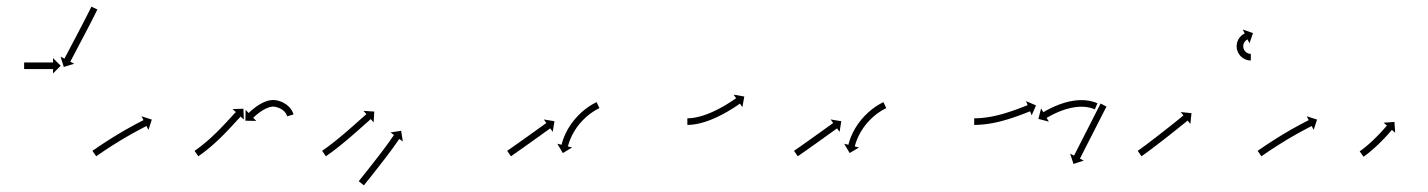

<svg xmlns="http://www.w3.org/2000/svg" viewBox="-20 -554 4320 581"><path d="M54 -365C53.7 -365 53.3 -365 53 -365V-345C53.3 -345 53.7 -345 54 -345C54.9 -345 55.8 -345 56.8 -345C58.2 -345 59.6 -345 61.1 -345C62.9 -345 64.8 -345 66.7 -345C68.9 -345 71.1 -345 73.3 -345C75.8 -345 78.2 -345 80.7 -345C83.3 -345 86 -345 88.6 -345C91.3 -345 94 -345 96.7 -345C99.5 -345 102.2 -345 104.9 -345C107.5 -345 110.2 -345 112.8 -345C115.3 -345 117.7 -345 120.2 -345C122.4 -345 124.6 -345 126.8 -345C128.7 -345 130.6 -345 132.4 -345C133.9 -345 135.3 -345 136.7 -345C137.7 -345 138.6 -345 139.5 -345C139.8 -345 140.2 -345 140.5 -345V-331.8L163.7 -355L140.5 -378.2V-365C140.2 -365 139.8 -365 139.5 -365C138.6 -365 137.7 -365 136.7 -365C135.3 -365 133.9 -365 132.4 -365C130.6 -365 128.7 -365 126.8 -365C124.6 -365 122.4 -365 120.2 -365C117.7 -365 115.3 -365 112.8 -365C110.2 -365 107.5 -365 104.9 -365C102.2 -365 99.5 -365 96.7 -365C94 -365 91.3 -365 88.6 -365C86 -365 83.3 -365 80.7 -365C78.2 -365 75.8 -365 73.3 -365C71.1 -365 68.9 -365 66.7 -365C64.8 -365 62.9 -365 61.1 -365C59.6 -365 58.2 -365 56.8 -365C55.8 -365 54.9 -365 54 -365ZM273.8 -523.5C274.1 -524.2 274.4 -524.8 274.7 -525.4L256.5 -533.9C256.2 -533.3 256 -532.7 255.7 -532L255.7 -532.1L255.7 -532.1C254.9 -530.4 254 -528.6 253.2 -526.9L253.2 -527L253.2 -527C251.9 -524.3 250.6 -521.7 249.3 -519.1L249.3 -519.1L249.3 -519.1C247.6 -515.7 245.9 -512.3 244.2 -508.9L244.2 -508.9L244.2 -508.9C242.2 -505 240.1 -501 238.1 -497L238.1 -497L238.1 -497C235.8 -492.6 233.5 -488.1 231.2 -483.7C228.8 -479 226.3 -474.2 223.8 -469.5C221.3 -464.6 218.7 -459.8 216.2 -454.9C213.6 -450 211 -445.1 208.5 -440.3C206 -435.5 203.5 -430.8 201 -426.1C198.7 -421.7 196.4 -417.3 194.1 -412.9C192 -408.9 189.9 -405 187.9 -401C186.1 -397.7 184.3 -394.3 182.6 -391C181.2 -388.4 179.9 -385.8 178.5 -383.3C177.7 -381.6 176.8 -379.9 175.9 -378.3C175.6 -377.7 175.3 -377.1 175 -376.5L163.3 -382.6L173.1 -351.4L204.4 -361.1L192.7 -367.3C193 -367.8 193.3 -368.4 193.6 -369C194.5 -370.7 195.4 -372.3 196.3 -374C197.6 -376.6 199 -379.1 200.3 -381.7C202.1 -385 203.8 -388.4 205.6 -391.7C207.6 -395.7 209.7 -399.6 211.8 -403.6C214.1 -408 216.4 -412.4 218.7 -416.8C221.2 -421.5 223.7 -426.2 226.2 -431C228.7 -435.8 231.3 -440.7 233.9 -445.6C236.4 -450.5 239 -455.4 241.5 -460.2C244 -465 246.5 -469.7 249 -474.5C251.3 -478.9 253.6 -483.4 255.9 -487.8L255.9 -487.8L255.9 -487.8C257.9 -491.8 260 -495.8 262 -499.9L262 -499.9L262.1 -499.9C263.8 -503.3 265.5 -506.7 267.2 -510.1L267.2 -510.1L267.2 -510.2C268.6 -512.8 269.9 -515.5 271.2 -518.2L271.2 -518.2L271.2 -518.2C272.1 -520 272.9 -521.7 273.7 -523.5L273.8 -523.5Z M261.3 -98.7C260.8 -98.3 260.2 -97.9 259.7 -97.5L271.1 -81.1C271.7 -81.5 272.2 -81.9 272.8 -82.2C274.3 -83.3 275.9 -84.4 277.4 -85.5L277.4 -85.5L277.4 -85.4C279.8 -87.1 282.2 -88.8 284.6 -90.4L284.6 -90.4L284.6 -90.4C287.8 -92.5 290.9 -94.7 294.1 -96.8L294 -96.8L294 -96.8C297.8 -99.3 301.5 -101.7 305.3 -104.2L305.3 -104.2L305.2 -104.2C309.4 -106.9 313.6 -109.7 317.9 -112.4L317.9 -112.4L317.8 -112.3C322.4 -115.2 326.9 -118.1 331.4 -120.9L331.4 -120.9L331.4 -120.9C336.1 -123.8 340.8 -126.7 345.6 -129.6L345.6 -129.6L345.5 -129.6C350.3 -132.4 355 -135.3 359.8 -138.1L359.8 -138L359.8 -138C364.4 -140.7 369.1 -143.4 373.7 -146.1L373.7 -146.1L373.7 -146.1C378.1 -148.5 382.5 -151 386.8 -153.4L386.8 -153.4L386.8 -153.4C390.8 -155.5 394.7 -157.7 398.7 -159.8L398.7 -159.8L398.6 -159.8C402 -161.6 405.3 -163.4 408.7 -165.1L408.7 -165.1L408.7 -165.1C411.3 -166.5 413.9 -167.8 416.5 -169.2L416.5 -169.2L416.5 -169.2C418.1 -170 419.8 -170.9 421.5 -171.7C422.1 -172 422.7 -172.3 423.3 -172.6L429.3 -160.9L439.4 -192.1L408.2 -202.2L414.2 -190.5C413.6 -190.2 413 -189.8 412.4 -189.5C410.7 -188.7 409 -187.8 407.3 -186.9L407.3 -186.9L407.3 -186.9C404.7 -185.6 402.1 -184.2 399.4 -182.8L399.4 -182.8L399.4 -182.8C396 -181 392.6 -179.2 389.2 -177.4L389.2 -177.4L389.2 -177.4C385.2 -175.3 381.2 -173.1 377.2 -170.9L377.2 -170.9L377.2 -170.9C372.7 -168.4 368.3 -166 363.9 -163.5L363.9 -163.5L363.8 -163.5C359.1 -160.8 354.4 -158.1 349.7 -155.3L349.7 -155.3L349.7 -155.3C344.9 -152.5 340 -149.6 335.2 -146.7L335.2 -146.7L335.2 -146.7C330.4 -143.8 325.6 -140.9 320.9 -137.9L320.9 -137.9L320.8 -137.9C316.2 -135 311.7 -132.1 307.1 -129.2L307.1 -129.2L307.1 -129.2C302.8 -126.5 298.5 -123.7 294.3 -120.9L294.3 -120.9L294.3 -120.9C290.5 -118.4 286.7 -115.9 282.9 -113.4L282.9 -113.4L282.9 -113.4C279.7 -111.2 276.5 -109.1 273.4 -106.9L273.4 -106.9L273.4 -106.9C270.9 -105.3 268.5 -103.6 266.1 -101.9L266 -101.9L266 -101.9C264.5 -100.8 262.9 -99.7 261.3 -98.7Z M570.3 -98.6C569.7 -98.2 569.2 -97.9 568.7 -97.5L580.2 -81.1C580.7 -81.5 581.2 -81.9 581.7 -82.2L581.8 -82.2L581.8 -82.2C583.3 -83.3 584.8 -84.4 586.3 -85.4C586.3 -85.4 586.3 -85.4 586.3 -85.5C586.3 -85.5 586.3 -85.5 586.3 -85.5C588.6 -87.1 590.9 -88.8 593.2 -90.6C593.2 -90.6 593.2 -90.6 593.2 -90.6C593.3 -90.6 593.3 -90.6 593.3 -90.6C596.2 -92.8 599.2 -95.1 602.1 -97.4C602.1 -97.4 602.1 -97.4 602.1 -97.4C602.1 -97.4 602.2 -97.4 602.2 -97.4C605.6 -100.1 609 -102.9 612.4 -105.7C612.4 -105.7 612.4 -105.7 612.5 -105.7C612.5 -105.7 612.5 -105.7 612.5 -105.7C616.3 -108.9 620 -112.1 623.7 -115.3C623.7 -115.3 623.7 -115.3 623.7 -115.3C623.8 -115.3 623.8 -115.4 623.8 -115.4C627.7 -118.8 631.6 -122.4 635.5 -125.9C635.5 -125.9 635.5 -125.9 635.5 -125.9C635.5 -126 635.5 -126 635.5 -126C639.5 -129.7 643.4 -133.4 647.4 -137.2C647.4 -137.2 647.4 -137.2 647.4 -137.2C647.4 -137.2 647.4 -137.2 647.4 -137.2C651.3 -141.1 655.2 -144.9 659 -148.8C659 -148.8 659 -148.8 659 -148.8C659 -148.8 659 -148.8 659 -148.8C662.7 -152.6 666.4 -156.4 670 -160.2L670.1 -160.2L670.1 -160.2C673.5 -163.8 676.9 -167.5 680.2 -171.1L680.3 -171.1L680.3 -171.1C683.3 -174.4 686.3 -177.6 689.3 -180.9C691.9 -183.7 694.5 -186.5 697 -189.2C699 -191.4 701 -193.5 703 -195.7L703 -195.6L703 -195.6C704.2 -197 705.5 -198.4 706.8 -199.8L706.8 -199.8L706.8 -199.8C707.3 -200.3 707.7 -200.7 708.2 -201.2L717.8 -192.2L716.7 -225L684 -223.9L693.6 -214.9C693.1 -214.4 692.7 -213.9 692.2 -213.4L692.2 -213.4L692.2 -213.4C690.9 -212 689.6 -210.7 688.3 -209.3L688.3 -209.3L688.3 -209.3C686.3 -207.1 684.3 -204.9 682.3 -202.8C679.8 -200 677.2 -197.2 674.6 -194.5C671.6 -191.2 668.6 -188 665.6 -184.7L665.6 -184.7L665.6 -184.7C662.3 -181.1 658.9 -177.6 655.5 -174L655.6 -174L655.6 -174C652 -170.3 648.4 -166.5 644.7 -162.8C644.7 -162.8 644.7 -162.8 644.7 -162.8C644.8 -162.8 644.8 -162.8 644.8 -162.8C641 -159 637.2 -155.3 633.4 -151.5C633.4 -151.5 633.4 -151.5 633.4 -151.5C633.4 -151.6 633.5 -151.6 633.5 -151.6C629.6 -147.9 625.8 -144.2 621.9 -140.6C621.9 -140.6 621.9 -140.6 621.9 -140.6C621.9 -140.6 622 -140.6 622 -140.6C618.2 -137.2 614.4 -133.7 610.5 -130.3C610.5 -130.3 610.5 -130.4 610.6 -130.4C610.6 -130.4 610.6 -130.4 610.6 -130.4C607 -127.3 603.3 -124.2 599.7 -121.1C599.7 -121.1 599.7 -121.1 599.7 -121.1C599.7 -121.1 599.7 -121.2 599.7 -121.2C596.4 -118.4 593.1 -115.8 589.8 -113.1C589.8 -113.1 589.8 -113.1 589.8 -113.1C589.8 -113.1 589.8 -113.1 589.8 -113.1C587 -110.9 584.1 -108.7 581.2 -106.6C581.2 -106.6 581.2 -106.6 581.3 -106.6C581.3 -106.6 581.3 -106.6 581.3 -106.6C579 -104.9 576.8 -103.3 574.6 -101.7C574.6 -101.7 574.6 -101.7 574.6 -101.7C574.6 -101.7 574.6 -101.7 574.6 -101.7C573.1 -100.6 571.7 -99.6 570.2 -98.6L570.2 -98.6ZM848.6 -203.2C848.8 -202.8 848.9 -202.3 849 -201.9L868.2 -207.7C868 -208.2 867.9 -208.7 867.7 -209.2C867.7 -209.2 867.7 -209.3 867.7 -209.3C867.6 -209.4 867.6 -209.4 867.6 -209.4C867.1 -211 866.5 -212.5 865.9 -214C865.9 -214 865.9 -214.1 865.8 -214.2C865.8 -214.3 865.8 -214.4 865.8 -214.4C864.7 -216.6 863.5 -218.8 862.3 -221C862.3 -221 862.2 -221.1 862.1 -221.2C862.1 -221.4 862 -221.5 862 -221.5C860.2 -224.2 858.2 -226.8 856.1 -229.3C856.1 -229.3 856 -229.4 855.9 -229.5C855.8 -229.6 855.6 -229.8 855.6 -229.8C852.9 -232.5 850 -235.1 846.9 -237.5C846.9 -237.5 846.8 -237.6 846.6 -237.7C846.5 -237.8 846.4 -237.9 846.4 -237.9C842.7 -240.4 838.8 -242.6 834.9 -244.6C834.9 -244.6 834.7 -244.7 834.6 -244.7C834.4 -244.8 834.3 -244.9 834.3 -244.9C829.9 -246.7 825.4 -248.3 820.7 -249.6C820.7 -249.6 820.6 -249.6 820.4 -249.7C820.2 -249.7 820.1 -249.7 820.1 -249.7C815.4 -250.7 810.7 -251.3 805.9 -251.5C805.9 -251.5 805.7 -251.5 805.4 -251.5C805.2 -251.4 804.9 -251.4 804.9 -251.4C800.1 -251.1 795.3 -250.3 790.7 -249.2C790.7 -249.2 790.5 -249.1 790.3 -249.1C790.2 -249 790 -249 790 -249C785.4 -247.5 780.8 -245.8 776.4 -243.8C776.4 -243.8 776.3 -243.8 776.2 -243.7C776.1 -243.7 776 -243.6 776 -243.6C771.8 -241.5 767.7 -239.3 763.7 -236.9C763.7 -236.9 763.6 -236.9 763.6 -236.8C763.5 -236.8 763.4 -236.7 763.4 -236.7C759.9 -234.4 756.4 -232.1 752.9 -229.6C752.9 -229.6 752.9 -229.5 752.9 -229.5C752.8 -229.5 752.8 -229.4 752.8 -229.4C749.9 -227.3 747 -225 744.3 -222.7C744.3 -222.7 744.2 -222.7 744.2 -222.7C744.2 -222.6 744.1 -222.6 744.1 -222.6C742 -220.8 739.9 -219 737.8 -217.1C737.8 -217.1 737.8 -217.1 737.8 -217.1C737.7 -217 737.7 -217 737.7 -217C736.4 -215.8 735.1 -214.6 733.8 -213.3L733.7 -213.3L733.7 -213.3C733.3 -212.9 732.8 -212.4 732.4 -212L723.2 -221.5L722.6 -188.7L755.4 -188.1L746.2 -197.6C746.7 -198 747.1 -198.4 747.6 -198.9L747.5 -198.8L747.5 -198.8C748.8 -200 750 -201.1 751.3 -202.3C751.3 -202.3 751.2 -202.3 751.2 -202.3C751.2 -202.2 751.2 -202.2 751.2 -202.2C753.1 -204 755.1 -205.7 757.1 -207.4C757.1 -207.4 757.1 -207.4 757 -207.3C757 -207.3 757 -207.3 757 -207.3C759.6 -209.4 762.2 -211.5 764.9 -213.5C764.9 -213.5 764.8 -213.5 764.8 -213.4C764.7 -213.4 764.7 -213.4 764.7 -213.4C767.8 -215.6 771 -217.8 774.3 -219.9C774.3 -219.9 774.2 -219.9 774.1 -219.8C774.1 -219.8 774 -219.7 774 -219.7C777.6 -221.9 781.2 -223.9 784.9 -225.7C784.9 -225.7 784.8 -225.7 784.7 -225.6C784.6 -225.6 784.5 -225.5 784.5 -225.5C788.3 -227.2 792.1 -228.7 796 -229.9C796 -229.9 795.9 -229.9 795.7 -229.8C795.5 -229.8 795.4 -229.7 795.4 -229.7C799 -230.6 802.7 -231.2 806.4 -231.5C806.4 -231.5 806.1 -231.5 805.9 -231.5C805.6 -231.5 805.3 -231.5 805.3 -231.5C808.9 -231.4 812.5 -230.9 816.1 -230.2C816.1 -230.2 815.9 -230.2 815.7 -230.2C815.6 -230.3 815.4 -230.3 815.4 -230.3C819.2 -229.3 822.9 -228 826.5 -226.5C826.5 -226.5 826.4 -226.5 826.2 -226.6C826.1 -226.7 825.9 -226.7 825.9 -226.7C829.1 -225.1 832.2 -223.4 835.1 -221.4C835.1 -221.4 835 -221.5 834.9 -221.6C834.7 -221.7 834.6 -221.8 834.6 -221.8C837 -219.9 839.2 -217.9 841.3 -215.8C841.3 -215.8 841.2 -215.9 841.1 -216C841 -216.2 840.9 -216.3 840.9 -216.3C842.5 -214.4 844 -212.5 845.3 -210.5C845.3 -210.5 845.2 -210.6 845.1 -210.7C845.1 -210.8 845 -211 845 -211C845.9 -209.4 846.8 -207.7 847.6 -206C847.6 -206 847.5 -206.1 847.5 -206.2C847.4 -206.3 847.4 -206.4 847.4 -206.4C847.9 -205.3 848.3 -204.2 848.7 -203C848.7 -203 848.7 -203.1 848.7 -203.1C848.6 -203.2 848.6 -203.2 848.6 -203.2Z M956.3 -98.6C955.8 -98.3 955.3 -97.9 954.8 -97.5L966.2 -81.1C966.7 -81.5 967.2 -81.9 967.8 -82.2L967.8 -82.2L967.8 -82.2C969.3 -83.3 970.8 -84.4 972.3 -85.4L972.3 -85.4L972.3 -85.5C974.7 -87.1 977 -88.8 979.3 -90.5L979.4 -90.5L979.4 -90.5C982.4 -92.7 985.4 -95 988.4 -97.2C988.4 -97.2 988.4 -97.2 988.4 -97.2C988.4 -97.2 988.4 -97.2 988.4 -97.2C991.9 -99.9 995.4 -102.6 998.9 -105.3C998.9 -105.3 998.9 -105.3 999 -105.3C999 -105.3 999 -105.3 999 -105.3C1002.9 -108.4 1006.7 -111.5 1010.6 -114.5L1010.6 -114.6L1010.6 -114.6C1014.7 -117.9 1018.8 -121.2 1022.9 -124.6L1022.9 -124.6L1022.9 -124.6C1027.1 -128.1 1031.3 -131.7 1035.5 -135.2L1035.5 -135.2L1035.5 -135.2C1039.7 -138.8 1043.9 -142.3 1048 -145.9L1048 -145.9L1048 -145.9C1052 -149.4 1056 -152.9 1060 -156.4L1060 -156.4L1060 -156.4C1063.8 -159.7 1067.5 -163 1071.2 -166.3C1074.5 -169.3 1077.9 -172.2 1081.2 -175.2C1084 -177.7 1086.9 -180.2 1089.7 -182.7C1091.8 -184.7 1094 -186.6 1096.2 -188.5C1097.6 -189.8 1099 -191 1100.4 -192.3C1100.9 -192.7 1101.4 -193.2 1101.9 -193.6L1110.6 -183.7L1112.6 -216.4L1079.9 -218.5L1088.7 -208.6C1088.2 -208.1 1087.7 -207.7 1087.2 -207.3C1085.7 -206 1084.3 -204.8 1082.9 -203.5C1080.7 -201.6 1078.6 -199.6 1076.4 -197.7C1073.6 -195.2 1070.7 -192.7 1067.9 -190.2C1064.6 -187.2 1061.3 -184.2 1057.9 -181.3C1054.2 -178 1050.5 -174.7 1046.8 -171.4L1046.8 -171.5L1046.8 -171.5C1042.8 -168 1038.9 -164.5 1034.9 -161L1034.9 -161L1034.9 -161.1C1030.8 -157.5 1026.7 -154 1022.5 -150.4L1022.6 -150.4L1022.6 -150.5C1018.4 -147 1014.3 -143.5 1010.1 -140L1010.2 -140L1010.2 -140C1006.1 -136.7 1002.1 -133.4 998 -130.1L998.1 -130.1L998.1 -130.1C994.3 -127.1 990.5 -124.1 986.6 -121.1C986.6 -121.1 986.6 -121.1 986.7 -121.1C986.7 -121.1 986.7 -121.1 986.7 -121.1C983.2 -118.4 979.8 -115.8 976.3 -113.2C976.3 -113.2 976.3 -113.2 976.3 -113.2C976.4 -113.2 976.4 -113.2 976.4 -113.2C973.4 -111 970.5 -108.8 967.5 -106.6L967.6 -106.7L967.6 -106.7C965.3 -105 963 -103.4 960.7 -101.7L960.7 -101.7L960.8 -101.8C959.3 -100.7 957.8 -99.7 956.3 -98.6L956.3 -98.6ZM1066.8 -7.2C1066.4 -6.7 1065.9 -6.2 1065.5 -5.7L1081.1 6.9C1081.5 6.3 1081.9 5.8 1082.4 5.3C1083.5 3.9 1084.7 2.4 1085.9 0.9C1087.7 -1.3 1089.5 -3.6 1091.3 -5.9C1093.7 -8.8 1096 -11.8 1098.4 -14.7C1101.1 -18.2 1103.9 -21.7 1106.7 -25.2C1109.8 -29.1 1112.9 -33 1115.9 -36.9L1115.9 -36.9L1115.9 -36.9C1119.2 -41.1 1122.5 -45.3 1125.8 -49.5L1125.8 -49.5L1125.8 -49.5C1129.2 -53.8 1132.5 -58.2 1135.9 -62.5L1135.9 -62.5L1135.9 -62.5C1139.3 -66.8 1142.6 -71.2 1146 -75.5L1146 -75.6L1146 -75.6C1149.2 -79.8 1152.4 -84 1155.6 -88.2L1155.6 -88.3L1155.6 -88.3C1158.6 -92.2 1161.6 -96.2 1164.5 -100.2L1164.5 -100.2L1164.5 -100.2C1167.2 -103.8 1169.8 -107.4 1172.4 -110.9C1172.4 -110.9 1172.4 -111 1172.4 -111C1172.4 -111 1172.4 -111 1172.4 -111C1174.6 -114 1176.7 -117.1 1178.8 -120.2L1178.8 -120.2L1178.8 -120.2C1180.5 -122.6 1182.2 -125 1183.9 -127.4L1183.8 -127.4L1183.8 -127.4C1184.9 -128.9 1186 -130.5 1187.2 -132L1187.2 -132L1187.2 -132C1187.5 -132.5 1187.9 -133.1 1188.3 -133.6L1199 -125.9L1193.9 -158.2L1161.6 -153.2L1172.2 -145.4C1171.8 -144.9 1171.4 -144.3 1171 -143.8L1171 -143.8L1171 -143.7C1169.8 -142.2 1168.7 -140.6 1167.6 -139L1167.6 -139L1167.5 -139C1165.8 -136.5 1164.1 -134 1162.3 -131.5L1162.3 -131.5L1162.3 -131.5C1160.3 -128.5 1158.2 -125.5 1156.1 -122.6C1156.1 -122.6 1156.1 -122.6 1156.1 -122.6C1156.1 -122.6 1156.1 -122.6 1156.1 -122.6C1153.6 -119.1 1151 -115.6 1148.4 -112.1L1148.4 -112.1L1148.5 -112.1C1145.5 -108.1 1142.6 -104.2 1139.6 -100.3L1139.7 -100.3L1139.7 -100.3C1136.5 -96.1 1133.3 -91.9 1130.1 -87.7L1130.1 -87.7L1130.1 -87.7C1126.8 -83.4 1123.4 -79.1 1120.1 -74.7L1120.1 -74.7L1120.1 -74.8C1116.8 -70.4 1113.4 -66.1 1110 -61.8L1110 -61.8L1110 -61.8C1106.8 -57.6 1103.5 -53.5 1100.2 -49.3L1100.2 -49.3L1100.2 -49.3C1097.2 -45.4 1094.1 -41.5 1091 -37.6C1088.2 -34.1 1085.5 -30.6 1082.7 -27.2C1080.4 -24.2 1078 -21.3 1075.7 -18.4C1073.9 -16.1 1072.1 -13.8 1070.3 -11.6C1069.1 -10.1 1067.9 -8.7 1066.8 -7.2Z M1516 -98.4C1515.6 -98.1 1515.1 -97.8 1514.7 -97.5L1526.1 -81.1C1526.6 -81.4 1527 -81.7 1527.5 -82C1528.7 -82.9 1530 -83.8 1531.3 -84.7C1533.2 -86.1 1535.2 -87.4 1537.2 -88.8C1539.7 -90.6 1542.2 -92.4 1544.8 -94.2C1547.8 -96.3 1550.8 -98.4 1553.8 -100.5C1557.2 -102.9 1560.5 -105.2 1563.9 -107.6C1567.4 -110.1 1571 -112.7 1574.6 -115.2C1578.3 -117.8 1582 -120.5 1585.7 -123.1C1589.4 -125.7 1593 -128.4 1596.7 -131C1600.3 -133.5 1603.9 -136.1 1607.4 -138.6C1610.8 -141 1614.1 -143.4 1617.4 -145.8C1620.4 -148 1623.4 -150.1 1626.4 -152.3C1628.9 -154.1 1631.4 -155.9 1634 -157.7C1635.9 -159.1 1637.8 -160.5 1639.8 -161.9C1641 -162.8 1642.3 -163.7 1643.5 -164.6C1644 -164.9 1644.4 -165.3 1644.9 -165.6L1652.6 -154.9L1657.8 -187.2L1625.5 -192.5L1633.2 -181.8C1632.7 -181.5 1632.3 -181.2 1631.9 -180.9C1630.6 -180 1629.4 -179.1 1628.1 -178.1C1626.2 -176.7 1624.2 -175.3 1622.3 -173.9C1619.7 -172.1 1617.2 -170.3 1614.7 -168.5C1611.7 -166.4 1608.7 -164.2 1605.8 -162.1C1602.4 -159.7 1599.1 -157.3 1595.8 -154.9C1592.2 -152.4 1588.7 -149.8 1585.1 -147.3C1581.4 -144.6 1577.7 -142 1574.1 -139.4C1570.4 -136.8 1566.7 -134.1 1563 -131.5C1559.5 -129 1555.9 -126.5 1552.3 -123.9C1549 -121.6 1545.6 -119.2 1542.3 -116.9C1539.3 -114.7 1536.3 -112.6 1533.3 -110.5C1530.8 -108.7 1528.2 -107 1525.7 -105.2C1523.7 -103.8 1521.8 -102.4 1519.8 -101.1C1518.6 -100.2 1517.3 -99.3 1516 -98.4ZM1792.3 -226.1C1792.9 -226.3 1793.4 -226.6 1793.9 -226.8L1785.4 -244.9C1784.9 -244.7 1784.3 -244.4 1783.8 -244.1C1783.8 -244.1 1783.8 -244.1 1783.7 -244.1C1783.7 -244.1 1783.7 -244.1 1783.7 -244.1C1782.1 -243.3 1780.5 -242.5 1778.9 -241.7C1778.9 -241.7 1778.9 -241.7 1778.9 -241.7C1778.8 -241.7 1778.8 -241.6 1778.8 -241.6C1776.4 -240.3 1773.9 -239 1771.5 -237.6C1771.5 -237.6 1771.5 -237.6 1771.5 -237.6C1771.4 -237.5 1771.4 -237.5 1771.4 -237.5C1768.3 -235.7 1765.2 -233.7 1762.2 -231.8C1762.2 -231.8 1762.2 -231.7 1762.1 -231.7C1762.1 -231.7 1762 -231.6 1762 -231.6C1758.5 -229.2 1755 -226.7 1751.6 -224.1C1751.6 -224.1 1751.6 -224.1 1751.5 -224.1C1751.5 -224 1751.4 -224 1751.4 -224C1747.7 -221 1744 -218 1740.4 -214.8C1740.4 -214.8 1740.3 -214.8 1740.3 -214.7C1740.2 -214.7 1740.2 -214.7 1740.2 -214.7C1736.4 -211.2 1732.7 -207.7 1729.1 -204C1729.1 -204 1729.1 -204 1729 -203.9C1729 -203.9 1728.9 -203.8 1728.9 -203.8C1725.3 -200 1721.8 -196.1 1718.4 -192C1718.4 -192 1718.3 -192 1718.3 -191.9C1718.2 -191.9 1718.2 -191.8 1718.2 -191.8C1714.9 -187.7 1711.7 -183.5 1708.6 -179.2C1708.6 -179.2 1708.5 -179.2 1708.5 -179.1C1708.4 -179.1 1708.4 -179 1708.4 -179C1705.5 -174.8 1702.7 -170.5 1700.1 -166.2C1700.1 -166.2 1700 -166.1 1700 -166C1700 -166 1699.9 -165.9 1699.9 -165.9C1697.5 -161.8 1695.3 -157.6 1693.1 -153.3C1693.1 -153.3 1693.1 -153.3 1693 -153.2C1693 -153.2 1693 -153.1 1693 -153.1C1691.1 -149.3 1689.3 -145.4 1687.7 -141.5C1687.7 -141.5 1687.6 -141.4 1687.6 -141.4C1687.6 -141.3 1687.6 -141.3 1687.6 -141.3C1686.2 -137.9 1685 -134.5 1683.7 -131.1C1683.7 -131.1 1683.7 -131.1 1683.7 -131.1C1683.7 -131 1683.7 -131 1683.7 -131C1682.8 -128.3 1682 -125.7 1681.2 -123C1681.2 -123 1681.1 -123 1681.1 -123C1681.1 -122.9 1681.1 -122.9 1681.1 -122.9C1680.6 -121.2 1680.1 -119.5 1679.7 -117.7C1679.7 -117.7 1679.7 -117.7 1679.7 -117.7C1679.7 -117.7 1679.7 -117.7 1679.7 -117.7C1679.5 -117.1 1679.3 -116.5 1679.2 -115.9L1666.4 -119.1L1683.2 -90.9L1711.3 -107.7L1698.6 -110.9C1698.7 -111.5 1698.9 -112.1 1699 -112.7C1699 -112.7 1699 -112.6 1699 -112.6C1699 -112.6 1699 -112.6 1699 -112.6C1699.4 -114.2 1699.9 -115.8 1700.3 -117.4C1700.3 -117.4 1700.3 -117.3 1700.3 -117.3C1700.3 -117.3 1700.3 -117.3 1700.3 -117.3C1701 -119.7 1701.8 -122.2 1702.7 -124.6C1702.7 -124.6 1702.6 -124.6 1702.6 -124.5C1702.6 -124.5 1702.6 -124.4 1702.6 -124.4C1703.7 -127.6 1704.9 -130.7 1706.2 -133.8C1706.2 -133.8 1706.1 -133.8 1706.1 -133.7C1706.1 -133.7 1706.1 -133.6 1706.1 -133.6C1707.6 -137.3 1709.3 -140.9 1711 -144.5C1711 -144.5 1711 -144.4 1710.9 -144.3C1710.9 -144.3 1710.9 -144.2 1710.9 -144.2C1712.9 -148.2 1715 -152.1 1717.3 -155.9C1717.3 -155.9 1717.2 -155.9 1717.2 -155.8C1717.2 -155.8 1717.1 -155.7 1717.1 -155.7C1719.6 -159.8 1722.2 -163.8 1724.9 -167.7C1724.9 -167.7 1724.9 -167.7 1724.8 -167.6C1724.8 -167.6 1724.7 -167.5 1724.7 -167.5C1727.6 -171.5 1730.6 -175.4 1733.7 -179.3C1733.7 -179.3 1733.7 -179.2 1733.7 -179.2C1733.6 -179.1 1733.6 -179.1 1733.6 -179.1C1736.8 -182.8 1740.1 -186.5 1743.5 -190.1C1743.5 -190.1 1743.4 -190.1 1743.4 -190C1743.4 -190 1743.3 -189.9 1743.3 -189.9C1746.7 -193.3 1750.1 -196.7 1753.7 -199.9C1753.7 -199.9 1753.6 -199.8 1753.6 -199.8C1753.5 -199.8 1753.5 -199.7 1753.5 -199.7C1756.9 -202.7 1760.3 -205.5 1763.8 -208.3C1763.8 -208.3 1763.8 -208.3 1763.7 -208.2C1763.7 -208.2 1763.6 -208.2 1763.6 -208.2C1766.8 -210.6 1770.1 -212.9 1773.4 -215.1C1773.4 -215.1 1773.3 -215.1 1773.3 -215.1C1773.2 -215.1 1773.2 -215 1773.2 -215C1776 -216.9 1778.8 -218.6 1781.7 -220.4C1781.7 -220.4 1781.6 -220.3 1781.6 -220.3C1781.5 -220.3 1781.5 -220.3 1781.5 -220.3C1783.7 -221.5 1785.9 -222.8 1788.2 -224C1788.2 -224 1788.2 -224 1788.1 -223.9C1788.1 -223.9 1788.1 -223.9 1788.1 -223.9C1789.5 -224.7 1791 -225.4 1792.4 -226.1C1792.4 -226.1 1792.4 -226.1 1792.4 -226.1C1792.4 -226.1 1792.3 -226.1 1792.3 -226.1Z M2061.6 -196C2061.1 -196 2060.5 -196 2059.9 -196L2060 -176C2060.6 -176 2061.3 -176 2061.9 -176C2061.9 -176 2061.9 -176 2061.9 -176C2061.9 -176 2062 -176 2062 -176C2063.7 -176.1 2065.5 -176.1 2067.2 -176.2C2067.2 -176.2 2067.3 -176.2 2067.3 -176.2C2067.4 -176.2 2067.4 -176.2 2067.4 -176.2C2070.2 -176.4 2072.9 -176.6 2075.6 -176.9C2075.6 -176.9 2075.7 -176.9 2075.7 -176.9C2075.8 -176.9 2075.8 -176.9 2075.8 -176.9C2079.4 -177.4 2083 -177.9 2086.5 -178.5C2086.5 -178.5 2086.6 -178.5 2086.6 -178.5C2086.7 -178.5 2086.7 -178.5 2086.7 -178.5C2090.9 -179.3 2095.1 -180.2 2099.3 -181.2C2099.3 -181.2 2099.3 -181.2 2099.4 -181.2C2099.4 -181.3 2099.5 -181.3 2099.5 -181.3C2104.1 -182.5 2108.8 -183.8 2113.4 -185.2C2113.4 -185.2 2113.4 -185.2 2113.5 -185.2C2113.5 -185.3 2113.5 -185.3 2113.5 -185.3C2118.5 -186.9 2123.3 -188.6 2128.2 -190.4C2128.2 -190.4 2128.2 -190.4 2128.3 -190.5C2128.3 -190.5 2128.3 -190.5 2128.3 -190.5C2133.3 -192.5 2138.3 -194.5 2143.2 -196.7C2143.2 -196.7 2143.2 -196.7 2143.3 -196.7C2143.3 -196.7 2143.3 -196.7 2143.3 -196.7C2148.2 -199 2153.1 -201.3 2157.9 -203.6C2157.9 -203.6 2157.9 -203.6 2158 -203.7C2158 -203.7 2158 -203.7 2158 -203.7C2162.7 -206.1 2167.3 -208.5 2171.9 -211C2171.9 -211 2171.9 -211 2172 -211C2172 -211 2172 -211 2172 -211C2176.3 -213.4 2180.5 -215.8 2184.8 -218.3C2184.8 -218.3 2184.8 -218.3 2184.8 -218.3C2184.8 -218.4 2184.8 -218.4 2184.8 -218.4C2188.6 -220.6 2192.4 -222.9 2196.1 -225.2C2196.1 -225.2 2196.1 -225.2 2196.1 -225.3C2196.1 -225.3 2196.2 -225.3 2196.2 -225.3C2199.3 -227.3 2202.4 -229.3 2205.5 -231.3C2205.5 -231.3 2205.5 -231.3 2205.6 -231.3C2205.6 -231.3 2205.6 -231.3 2205.6 -231.3C2208 -232.9 2210.4 -234.5 2212.7 -236.1L2212.8 -236.1L2212.8 -236.1C2214.3 -237.2 2215.8 -238.2 2217.3 -239.3L2217.3 -239.3L2217.4 -239.3C2217.9 -239.7 2218.4 -240 2219 -240.4L2226.5 -229.6L2232.3 -261.9L2200 -267.6L2207.5 -256.8C2207 -256.4 2206.5 -256.1 2205.9 -255.7L2206 -255.7L2206 -255.7C2204.5 -254.7 2203 -253.7 2201.5 -252.7L2201.5 -252.7L2201.5 -252.7C2199.2 -251.1 2196.9 -249.6 2194.5 -248C2194.5 -248 2194.6 -248 2194.6 -248C2194.6 -248 2194.6 -248 2194.6 -248C2191.6 -246.1 2188.5 -244.1 2185.4 -242.2C2185.4 -242.2 2185.5 -242.2 2185.5 -242.2C2185.5 -242.2 2185.5 -242.2 2185.5 -242.2C2181.9 -239.9 2178.2 -237.7 2174.6 -235.5C2174.6 -235.5 2174.6 -235.5 2174.6 -235.5C2174.6 -235.6 2174.7 -235.6 2174.7 -235.6C2170.6 -233.2 2166.4 -230.8 2162.3 -228.5C2162.3 -228.5 2162.3 -228.5 2162.3 -228.5C2162.4 -228.5 2162.4 -228.6 2162.4 -228.6C2157.9 -226.2 2153.5 -223.8 2149 -221.5C2149 -221.5 2149 -221.5 2149 -221.5C2149.1 -221.6 2149.1 -221.6 2149.1 -221.6C2144.4 -219.3 2139.8 -217.1 2135 -214.9C2135 -214.9 2135.1 -214.9 2135.1 -215C2135.2 -215 2135.2 -215 2135.2 -215C2130.5 -212.9 2125.8 -211 2121 -209.1C2121 -209.1 2121 -209.1 2121.1 -209.1C2121.1 -209.1 2121.2 -209.2 2121.2 -209.2C2116.6 -207.4 2111.9 -205.8 2107.3 -204.3C2107.3 -204.3 2107.3 -204.3 2107.4 -204.3C2107.4 -204.3 2107.5 -204.3 2107.5 -204.3C2103.2 -203 2098.8 -201.8 2094.4 -200.6C2094.4 -200.6 2094.5 -200.6 2094.6 -200.6C2094.6 -200.7 2094.7 -200.7 2094.7 -200.7C2090.8 -199.8 2086.9 -198.9 2083 -198.2C2083 -198.2 2083 -198.2 2083.1 -198.2C2083.2 -198.2 2083.2 -198.2 2083.2 -198.2C2080 -197.7 2076.7 -197.2 2073.4 -196.8C2073.4 -196.8 2073.5 -196.8 2073.5 -196.8C2073.6 -196.8 2073.6 -196.8 2073.6 -196.8C2071.1 -196.6 2068.6 -196.3 2066.1 -196.2C2066.1 -196.2 2066.2 -196.2 2066.2 -196.2C2066.3 -196.2 2066.3 -196.2 2066.3 -196.2C2064.7 -196.1 2063.1 -196 2061.5 -196C2061.5 -196 2061.6 -196 2061.6 -196C2061.6 -196 2061.6 -196 2061.6 -196Z M2384 -98.4C2383.6 -98.1 2383.1 -97.8 2382.7 -97.5L2394.1 -81.1C2394.6 -81.4 2395 -81.7 2395.5 -82C2396.7 -82.9 2398 -83.8 2399.3 -84.7C2401.2 -86.1 2403.2 -87.4 2405.2 -88.8C2407.7 -90.6 2410.2 -92.4 2412.8 -94.2C2415.8 -96.3 2418.8 -98.4 2421.8 -100.5C2425.2 -102.9 2428.5 -105.2 2431.9 -107.6C2435.4 -110.1 2439 -112.7 2442.6 -115.2C2446.3 -117.8 2450 -120.5 2453.7 -123.1C2457.4 -125.7 2461 -128.4 2464.7 -131C2468.3 -133.5 2471.9 -136.1 2475.4 -138.6C2478.8 -141 2482.1 -143.4 2485.4 -145.8C2488.4 -148 2491.4 -150.1 2494.4 -152.3C2496.9 -154.1 2499.4 -155.9 2502 -157.7C2503.9 -159.1 2505.8 -160.5 2507.8 -161.9C2509 -162.8 2510.3 -163.7 2511.5 -164.6C2512 -164.9 2512.4 -165.3 2512.9 -165.6L2520.6 -154.9L2525.8 -187.2L2493.5 -192.5L2501.2 -181.8C2500.7 -181.5 2500.3 -181.2 2499.9 -180.9C2498.6 -180 2497.4 -179.1 2496.1 -178.1C2494.2 -176.7 2492.2 -175.3 2490.3 -173.9C2487.7 -172.1 2485.2 -170.3 2482.7 -168.5C2479.7 -166.4 2476.7 -164.2 2473.8 -162.1C2470.4 -159.7 2467.1 -157.3 2463.8 -154.9C2460.2 -152.4 2456.7 -149.8 2453.1 -147.3C2449.4 -144.6 2445.7 -142 2442.1 -139.4C2438.4 -136.8 2434.7 -134.1 2431 -131.5C2427.5 -129 2423.9 -126.5 2420.3 -123.9C2417 -121.6 2413.6 -119.2 2410.3 -116.9C2407.3 -114.7 2404.3 -112.6 2401.3 -110.5C2398.8 -108.7 2396.2 -107 2393.7 -105.2C2391.7 -103.8 2389.8 -102.4 2387.8 -101.1C2386.6 -100.2 2385.3 -99.3 2384 -98.4ZM2660.3 -226.1C2660.9 -226.3 2661.4 -226.6 2661.9 -226.8L2653.4 -244.9C2652.9 -244.7 2652.3 -244.4 2651.8 -244.1C2651.8 -244.1 2651.8 -244.1 2651.7 -244.1C2651.7 -244.1 2651.7 -244.1 2651.7 -244.1C2650.1 -243.3 2648.5 -242.5 2646.9 -241.7C2646.9 -241.7 2646.9 -241.7 2646.9 -241.7C2646.8 -241.7 2646.8 -241.6 2646.8 -241.6C2644.4 -240.3 2641.9 -239 2639.5 -237.6C2639.5 -237.6 2639.5 -237.6 2639.5 -237.6C2639.4 -237.5 2639.4 -237.5 2639.4 -237.5C2636.3 -235.7 2633.2 -233.7 2630.2 -231.8C2630.2 -231.8 2630.2 -231.7 2630.1 -231.7C2630.1 -231.7 2630 -231.6 2630 -231.6C2626.5 -229.2 2623 -226.7 2619.6 -224.1C2619.6 -224.1 2619.6 -224.1 2619.5 -224.1C2619.5 -224 2619.4 -224 2619.4 -224C2615.7 -221 2612 -218 2608.4 -214.8C2608.4 -214.8 2608.3 -214.8 2608.3 -214.7C2608.2 -214.7 2608.2 -214.7 2608.2 -214.7C2604.4 -211.2 2600.7 -207.7 2597.1 -204C2597.1 -204 2597.1 -204 2597 -203.9C2597 -203.9 2596.9 -203.8 2596.9 -203.8C2593.3 -200 2589.8 -196.1 2586.4 -192C2586.4 -192 2586.3 -192 2586.3 -191.9C2586.2 -191.9 2586.2 -191.8 2586.2 -191.8C2582.9 -187.7 2579.7 -183.5 2576.6 -179.2C2576.6 -179.2 2576.5 -179.2 2576.5 -179.1C2576.4 -179.1 2576.4 -179 2576.4 -179C2573.5 -174.8 2570.7 -170.5 2568.1 -166.2C2568.1 -166.2 2568 -166.1 2568 -166C2568 -166 2567.9 -165.9 2567.9 -165.9C2565.5 -161.8 2563.3 -157.6 2561.1 -153.3C2561.1 -153.3 2561.1 -153.3 2561 -153.2C2561 -153.2 2561 -153.1 2561 -153.1C2559.1 -149.3 2557.3 -145.4 2555.7 -141.5C2555.7 -141.5 2555.6 -141.4 2555.6 -141.4C2555.6 -141.3 2555.6 -141.3 2555.6 -141.3C2554.2 -137.9 2553 -134.5 2551.7 -131.1C2551.7 -131.1 2551.7 -131.1 2551.7 -131.1C2551.7 -131 2551.7 -131 2551.7 -131C2550.8 -128.3 2550 -125.7 2549.2 -123C2549.2 -123 2549.1 -123 2549.1 -123C2549.1 -122.9 2549.1 -122.9 2549.1 -122.9C2548.6 -121.2 2548.1 -119.5 2547.7 -117.7C2547.7 -117.7 2547.7 -117.7 2547.7 -117.7C2547.7 -117.7 2547.7 -117.7 2547.7 -117.7C2547.5 -117.1 2547.3 -116.5 2547.2 -115.9L2534.4 -119.1L2551.2 -90.9L2579.3 -107.7L2566.6 -110.9C2566.7 -111.5 2566.9 -112.1 2567 -112.7C2567 -112.7 2567 -112.6 2567 -112.6C2567 -112.6 2567 -112.6 2567 -112.6C2567.4 -114.2 2567.9 -115.8 2568.3 -117.4C2568.3 -117.4 2568.3 -117.3 2568.3 -117.3C2568.3 -117.3 2568.3 -117.3 2568.3 -117.3C2569 -119.7 2569.8 -122.2 2570.7 -124.6C2570.7 -124.6 2570.6 -124.6 2570.6 -124.5C2570.6 -124.5 2570.6 -124.4 2570.6 -124.4C2571.7 -127.6 2572.9 -130.7 2574.2 -133.8C2574.2 -133.8 2574.1 -133.8 2574.1 -133.7C2574.1 -133.7 2574.1 -133.6 2574.1 -133.6C2575.6 -137.3 2577.3 -140.9 2579 -144.5C2579 -144.5 2579 -144.4 2578.9 -144.3C2578.9 -144.3 2578.9 -144.2 2578.9 -144.2C2580.9 -148.2 2583 -152.1 2585.3 -155.9C2585.3 -155.9 2585.2 -155.9 2585.2 -155.8C2585.2 -155.8 2585.1 -155.7 2585.1 -155.7C2587.6 -159.8 2590.2 -163.8 2592.9 -167.7C2592.9 -167.7 2592.9 -167.7 2592.8 -167.6C2592.8 -167.6 2592.7 -167.5 2592.7 -167.5C2595.6 -171.5 2598.6 -175.4 2601.7 -179.3C2601.7 -179.3 2601.7 -179.2 2601.7 -179.2C2601.6 -179.1 2601.6 -179.1 2601.6 -179.1C2604.8 -182.8 2608.1 -186.5 2611.5 -190.1C2611.5 -190.1 2611.4 -190.1 2611.4 -190C2611.4 -190 2611.3 -189.9 2611.3 -189.9C2614.7 -193.3 2618.1 -196.7 2621.7 -199.9C2621.7 -199.9 2621.6 -199.8 2621.6 -199.8C2621.5 -199.8 2621.5 -199.7 2621.5 -199.7C2624.9 -202.7 2628.3 -205.5 2631.8 -208.3C2631.8 -208.3 2631.8 -208.3 2631.7 -208.2C2631.7 -208.2 2631.6 -208.2 2631.6 -208.2C2634.8 -210.6 2638.1 -212.9 2641.4 -215.1C2641.4 -215.1 2641.3 -215.1 2641.3 -215.1C2641.2 -215.1 2641.2 -215 2641.2 -215C2644 -216.9 2646.8 -218.6 2649.7 -220.4C2649.7 -220.4 2649.6 -220.3 2649.6 -220.3C2649.5 -220.3 2649.5 -220.3 2649.5 -220.3C2651.7 -221.5 2653.9 -222.8 2656.2 -224C2656.2 -224 2656.2 -224 2656.1 -223.9C2656.1 -223.9 2656.1 -223.9 2656.1 -223.9C2657.5 -224.7 2659 -225.4 2660.4 -226.1C2660.4 -226.1 2660.4 -226.1 2660.4 -226.1C2660.4 -226.1 2660.3 -226.1 2660.3 -226.1Z M2929.8 -196C2929.2 -196 2928.6 -196 2927.9 -196L2928 -176C2928.7 -176 2929.3 -176 2929.9 -176C2929.9 -176 2929.9 -176 2929.9 -176C2930 -176 2930 -176 2930 -176C2931.8 -176 2933.6 -176.1 2935.4 -176.1C2935.4 -176.1 2935.4 -176.1 2935.5 -176.1C2935.5 -176.1 2935.5 -176.1 2935.5 -176.1C2938.3 -176.2 2941.2 -176.3 2944 -176.5C2944 -176.5 2944 -176.5 2944 -176.5C2944.1 -176.5 2944.1 -176.5 2944.1 -176.5C2947.7 -176.7 2951.4 -177 2955.1 -177.4C2955.1 -177.4 2955.1 -177.4 2955.1 -177.4C2955.2 -177.4 2955.2 -177.4 2955.2 -177.4C2959.5 -177.8 2963.8 -178.3 2968.1 -178.9C2968.1 -178.9 2968.2 -178.9 2968.2 -178.9C2968.3 -178.9 2968.3 -178.9 2968.3 -178.9C2973.1 -179.6 2977.9 -180.4 2982.7 -181.3C2982.7 -181.3 2982.7 -181.3 2982.8 -181.3C2982.8 -181.3 2982.8 -181.3 2982.8 -181.3C2987.9 -182.3 2993 -183.3 2998.1 -184.5C2998.1 -184.5 2998.2 -184.5 2998.2 -184.5C2998.2 -184.5 2998.3 -184.5 2998.3 -184.5C3003.5 -185.7 3008.8 -187.1 3014 -188.4C3014 -188.4 3014 -188.4 3014 -188.4C3014.1 -188.5 3014.1 -188.5 3014.1 -188.5C3019.3 -189.9 3024.5 -191.4 3029.7 -193C3029.7 -193 3029.7 -193 3029.7 -193C3029.8 -193 3029.8 -193 3029.8 -193C3034.8 -194.6 3039.8 -196.2 3044.8 -197.8C3044.8 -197.8 3044.8 -197.8 3044.8 -197.8C3044.8 -197.8 3044.9 -197.8 3044.9 -197.8C3049.5 -199.4 3054.2 -201 3058.8 -202.7C3058.8 -202.7 3058.8 -202.7 3058.9 -202.7C3058.9 -202.7 3058.9 -202.7 3058.9 -202.7C3063 -204.2 3067.2 -205.7 3071.3 -207.3L3071.4 -207.3L3071.4 -207.3C3074.9 -208.6 3078.4 -209.9 3081.9 -211.3L3081.9 -211.3L3081.9 -211.3C3084.6 -212.3 3087.3 -213.4 3090 -214.4L3090 -214.4L3090 -214.4C3091.8 -215.1 3093.5 -215.8 3095.2 -216.5C3095.8 -216.7 3096.5 -217 3097.1 -217.2L3101.9 -205L3115 -235L3084.9 -248.1L3089.7 -235.8C3089.1 -235.6 3088.5 -235.3 3087.9 -235.1C3086.2 -234.4 3084.4 -233.7 3082.7 -233.1L3082.7 -233.1L3082.7 -233.1C3080.1 -232 3077.4 -231 3074.7 -229.9L3074.7 -230L3074.7 -230C3071.3 -228.6 3067.8 -227.3 3064.3 -226L3064.3 -226L3064.4 -226C3060.3 -224.5 3056.2 -223 3052.1 -221.5C3052.1 -221.5 3052.1 -221.5 3052.1 -221.5C3052.1 -221.5 3052.1 -221.5 3052.1 -221.5C3047.6 -219.9 3043 -218.3 3038.4 -216.8C3038.4 -216.8 3038.4 -216.8 3038.5 -216.8C3038.5 -216.8 3038.5 -216.8 3038.5 -216.8C3033.6 -215.2 3028.7 -213.6 3023.8 -212.1C3023.8 -212.1 3023.9 -212.1 3023.9 -212.1C3023.9 -212.1 3023.9 -212.1 3023.9 -212.1C3018.9 -210.6 3013.8 -209.1 3008.8 -207.7C3008.8 -207.7 3008.8 -207.7 3008.8 -207.8C3008.8 -207.8 3008.9 -207.8 3008.9 -207.8C3003.8 -206.4 2998.8 -205.2 2993.7 -204C2993.7 -204 2993.7 -204 2993.7 -204C2993.8 -204 2993.8 -204 2993.8 -204C2988.9 -202.9 2984 -201.9 2979 -200.9C2979 -200.9 2979.1 -200.9 2979.1 -200.9C2979.2 -201 2979.2 -201 2979.2 -201C2974.6 -200.1 2970 -199.4 2965.4 -198.7C2965.4 -198.7 2965.4 -198.7 2965.4 -198.7C2965.5 -198.7 2965.5 -198.7 2965.5 -198.7C2961.4 -198.2 2957.3 -197.7 2953.1 -197.3C2953.1 -197.3 2953.2 -197.3 2953.2 -197.3C2953.2 -197.3 2953.3 -197.3 2953.3 -197.3C2949.8 -197 2946.3 -196.7 2942.8 -196.4C2942.8 -196.4 2942.8 -196.5 2942.9 -196.5C2942.9 -196.5 2942.9 -196.5 2942.9 -196.5C2940.2 -196.3 2937.5 -196.2 2934.8 -196.1C2934.8 -196.1 2934.9 -196.1 2934.9 -196.1C2934.9 -196.1 2934.9 -196.1 2934.9 -196.1C2933.2 -196.1 2931.5 -196 2929.8 -196C2929.8 -196 2929.8 -196 2929.8 -196C2929.8 -196 2929.8 -196 2929.8 -196ZM3291.5 -223.7C3292 -223.5 3292.5 -223.3 3293 -223.1L3300.9 -241.4C3300.4 -241.7 3299.8 -241.9 3299.3 -242.1C3299.3 -242.1 3299.3 -242.2 3299.2 -242.2C3299.2 -242.2 3299.2 -242.2 3299.2 -242.2C3297.6 -242.9 3296 -243.5 3294.3 -244.1C3294.3 -244.1 3294.3 -244.1 3294.2 -244.1C3294.2 -244.1 3294.1 -244.2 3294.1 -244.2C3291.6 -245.1 3289 -245.9 3286.4 -246.6C3286.4 -246.6 3286.4 -246.6 3286.3 -246.7C3286.2 -246.7 3286.1 -246.7 3286.1 -246.7C3282.7 -247.6 3279.3 -248.4 3275.9 -249.1C3275.9 -249.1 3275.8 -249.1 3275.7 -249.1C3275.6 -249.1 3275.5 -249.1 3275.5 -249.1C3271.4 -249.8 3267.3 -250.3 3263.1 -250.7C3263.1 -250.7 3263 -250.7 3262.9 -250.7C3262.8 -250.7 3262.8 -250.7 3262.8 -250.7C3258.1 -251 3253.4 -251.1 3248.7 -251.1C3248.7 -251.1 3248.6 -251.1 3248.5 -251.1C3248.4 -251.1 3248.3 -251.1 3248.3 -251.1C3243.3 -250.8 3238.2 -250.5 3233.2 -249.9C3233.2 -249.9 3233.1 -249.9 3233.1 -249.9C3233 -249.9 3232.9 -249.9 3232.9 -249.9C3227.7 -249.1 3222.5 -248.3 3217.3 -247.2C3217.3 -247.2 3217.3 -247.2 3217.2 -247.2C3217.1 -247.2 3217.1 -247.2 3217.1 -247.2C3211.9 -246 3206.8 -244.7 3201.7 -243.3C3201.7 -243.3 3201.6 -243.2 3201.6 -243.2C3201.5 -243.2 3201.5 -243.2 3201.5 -243.2C3196.6 -241.7 3191.7 -240.1 3186.8 -238.3C3186.8 -238.3 3186.8 -238.3 3186.7 -238.3C3186.7 -238.3 3186.6 -238.3 3186.6 -238.3C3182.1 -236.6 3177.6 -234.8 3173.2 -232.9C3173.2 -232.9 3173.1 -232.9 3173.1 -232.9C3173 -232.9 3173 -232.8 3173 -232.8C3169 -231.1 3165.1 -229.3 3161.2 -227.4C3161.2 -227.4 3161.1 -227.4 3161.1 -227.4C3161.1 -227.4 3161 -227.4 3161 -227.4C3157.7 -225.7 3154.5 -224.1 3151.2 -222.4C3151.2 -222.4 3151.2 -222.4 3151.2 -222.4C3151.1 -222.4 3151.1 -222.3 3151.1 -222.3C3148.6 -221 3146.1 -219.7 3143.6 -218.3C3143.6 -218.3 3143.6 -218.3 3143.6 -218.3C3143.6 -218.3 3143.6 -218.2 3143.6 -218.2C3142 -217.3 3140.4 -216.4 3138.8 -215.5L3138.8 -215.5L3138.8 -215.5C3138.2 -215.2 3137.7 -214.9 3137.1 -214.5L3130.4 -225.9L3122.2 -194.2L3153.9 -185.9L3147.2 -197.3C3147.8 -197.6 3148.3 -197.9 3148.9 -198.2L3148.8 -198.2L3148.8 -198.2C3150.4 -199.1 3151.9 -200 3153.4 -200.8C3153.4 -200.8 3153.4 -200.8 3153.4 -200.8C3153.4 -200.8 3153.4 -200.8 3153.4 -200.8C3155.7 -202.1 3158.1 -203.4 3160.5 -204.7C3160.5 -204.7 3160.5 -204.7 3160.5 -204.7C3160.5 -204.7 3160.4 -204.7 3160.4 -204.7C3163.6 -206.3 3166.7 -207.9 3169.9 -209.4C3169.9 -209.4 3169.8 -209.4 3169.8 -209.4C3169.8 -209.4 3169.7 -209.4 3169.7 -209.4C3173.5 -211.1 3177.3 -212.9 3181.1 -214.5C3181.1 -214.5 3181 -214.5 3181 -214.5C3180.9 -214.5 3180.9 -214.5 3180.9 -214.5C3185.1 -216.2 3189.4 -217.9 3193.7 -219.6C3193.7 -219.6 3193.7 -219.5 3193.6 -219.5C3193.6 -219.5 3193.5 -219.5 3193.5 -219.5C3198.1 -221.1 3202.7 -222.6 3207.4 -224.1C3207.4 -224.1 3207.3 -224.1 3207.2 -224C3207.2 -224 3207.1 -224 3207.1 -224C3211.9 -225.4 3216.7 -226.6 3221.5 -227.7C3221.5 -227.7 3221.5 -227.7 3221.4 -227.7C3221.3 -227.6 3221.3 -227.6 3221.3 -227.6C3226 -228.6 3230.8 -229.4 3235.7 -230.1C3235.7 -230.1 3235.6 -230.1 3235.5 -230C3235.4 -230 3235.4 -230 3235.4 -230C3240 -230.5 3244.6 -230.9 3249.2 -231.1C3249.2 -231.1 3249.1 -231.1 3249 -231.1C3248.9 -231.1 3248.9 -231.1 3248.9 -231.1C3253.1 -231.1 3257.3 -231 3261.6 -230.8C3261.6 -230.8 3261.5 -230.8 3261.4 -230.8C3261.3 -230.8 3261.2 -230.8 3261.2 -230.8C3264.9 -230.4 3268.6 -230 3272.3 -229.4C3272.3 -229.4 3272.2 -229.4 3272.1 -229.4C3272.1 -229.4 3272 -229.4 3272 -229.4C3275 -228.8 3278 -228.2 3281 -227.4C3281 -227.4 3281 -227.4 3280.9 -227.4C3280.8 -227.4 3280.8 -227.4 3280.8 -227.4C3283 -226.8 3285.3 -226.1 3287.5 -225.3C3287.5 -225.3 3287.5 -225.3 3287.4 -225.3C3287.4 -225.3 3287.3 -225.4 3287.3 -225.4C3288.8 -224.8 3290.2 -224.3 3291.6 -223.7C3291.6 -223.7 3291.5 -223.7 3291.5 -223.7C3291.5 -223.7 3291.5 -223.7 3291.5 -223.7ZM3327.4 -229.9C3327.7 -230.5 3328 -231.1 3328.3 -231.6L3310.5 -240.7C3310.2 -240.1 3309.9 -239.6 3309.6 -239C3308.7 -237.3 3307.9 -235.6 3307 -234C3305.7 -231.4 3304.4 -228.8 3303 -226.2C3301.3 -222.8 3299.6 -219.5 3297.9 -216.1C3295.9 -212.1 3293.8 -208.1 3291.8 -204.2C3289.5 -199.7 3287.3 -195.3 3285 -190.8C3282.6 -186.1 3280.2 -181.3 3277.8 -176.6C3275.3 -171.7 3272.8 -166.8 3270.3 -161.9C3267.8 -157 3265.3 -152.1 3262.8 -147.2C3260.3 -142.4 3257.9 -137.7 3255.5 -132.9C3253.2 -128.5 3251 -124.1 3248.7 -119.6C3246.7 -115.6 3244.7 -111.7 3242.6 -107.7C3240.9 -104.3 3239.2 -101 3237.5 -97.6C3236.2 -95 3234.8 -92.4 3233.5 -89.8C3232.7 -88.1 3231.8 -86.5 3231 -84.8C3230.7 -84.2 3230.4 -83.6 3230.1 -83L3218.3 -89L3228.4 -57.9L3259.6 -68L3247.9 -74C3248.2 -74.5 3248.5 -75.1 3248.8 -75.7C3249.6 -77.4 3250.5 -79.1 3251.3 -80.7C3252.7 -83.3 3254 -85.9 3255.3 -88.5C3257 -91.9 3258.7 -95.2 3260.4 -98.6C3262.5 -102.6 3264.5 -106.6 3266.5 -110.5C3268.8 -115 3271.1 -119.4 3273.3 -123.9C3275.7 -128.6 3278.2 -133.3 3280.6 -138.1C3283.1 -143 3285.6 -147.9 3288.1 -152.8C3290.6 -157.7 3293.1 -162.6 3295.6 -167.5C3298 -172.3 3300.4 -177 3302.8 -181.8C3305.1 -186.2 3307.4 -190.6 3309.6 -195.1C3311.7 -199.1 3313.7 -203 3315.7 -207C3317.4 -210.4 3319.1 -213.7 3320.9 -217.1C3322.2 -219.7 3323.5 -222.3 3324.8 -224.9C3325.7 -226.5 3326.5 -228.2 3327.4 -229.9Z M3424.3 -98.6C3423.8 -98.3 3423.3 -97.9 3422.8 -97.6L3434.2 -81.1C3434.7 -81.5 3435.2 -81.9 3435.8 -82.2L3435.8 -82.2L3435.8 -82.2C3437.3 -83.3 3438.8 -84.4 3440.3 -85.4L3440.3 -85.4L3440.3 -85.5C3442.7 -87.1 3445 -88.8 3447.3 -90.5L3447.3 -90.5L3447.4 -90.5C3450.4 -92.8 3453.4 -95 3456.4 -97.2L3456.4 -97.2L3456.4 -97.2C3460 -99.9 3463.5 -102.6 3467.1 -105.2L3467.1 -105.2L3467.1 -105.2C3471.1 -108.2 3475 -111.2 3479 -114.3L3479 -114.3L3479 -114.3C3483.2 -117.5 3487.4 -120.7 3491.7 -124L3491.7 -124L3491.7 -124C3496 -127.3 3500.4 -130.7 3504.7 -134.1L3504.7 -134.1L3504.7 -134.1C3509 -137.5 3513.4 -140.8 3517.7 -144.2L3517.7 -144.2L3517.7 -144.2C3521.9 -147.5 3526 -150.8 3530.2 -154.1L3530.2 -154.1L3530.2 -154.1C3534.1 -157.2 3538 -160.3 3541.9 -163.4L3541.9 -163.4L3541.9 -163.4C3545.4 -166.2 3548.9 -169 3552.3 -171.8L3552.4 -171.8L3552.4 -171.8C3555.3 -174.1 3558.2 -176.5 3561.2 -178.9C3563.4 -180.7 3565.7 -182.5 3567.9 -184.4C3569.4 -185.5 3570.8 -186.7 3572.3 -187.9C3572.8 -188.3 3573.3 -188.7 3573.8 -189.2L3582.1 -178.9L3585.5 -211.6L3552.9 -214.9L3561.2 -204.7C3560.7 -204.2 3560.2 -203.8 3559.6 -203.4C3558.2 -202.2 3556.8 -201.1 3555.3 -199.9C3553.1 -198.1 3550.8 -196.2 3548.6 -194.4C3545.7 -192.1 3542.7 -189.7 3539.8 -187.4L3539.8 -187.4L3539.8 -187.4C3536.4 -184.6 3532.9 -181.8 3529.4 -179L3529.4 -179.1L3529.4 -179.1C3525.6 -176 3521.7 -172.9 3517.8 -169.8L3517.8 -169.8L3517.8 -169.8C3513.6 -166.5 3509.5 -163.2 3505.3 -160L3505.3 -160L3505.3 -160C3501 -156.6 3496.7 -153.2 3492.4 -149.9L3492.4 -149.9L3492.4 -149.9C3488.1 -146.5 3483.8 -143.2 3479.4 -139.8L3479.4 -139.8L3479.5 -139.8C3475.3 -136.6 3471.1 -133.4 3466.9 -130.2L3466.9 -130.2L3466.9 -130.2C3462.9 -127.2 3459 -124.2 3455.1 -121.2L3455.1 -121.2L3455.1 -121.2C3451.5 -118.6 3448 -115.9 3444.5 -113.3L3444.5 -113.3L3444.5 -113.3C3441.5 -111.1 3438.5 -108.9 3435.5 -106.7L3435.5 -106.7L3435.6 -106.7C3433.3 -105 3431 -103.4 3428.7 -101.7L3428.7 -101.7L3428.7 -101.7C3427.2 -100.7 3425.8 -99.6 3424.3 -98.6L3424.3 -98.6ZM3763.8 -371C3764.2 -371 3764.5 -371 3764.9 -371L3765.1 -391C3764.8 -391 3764.5 -391 3764.2 -391C3764.2 -391 3764.3 -391 3764.3 -391C3764.4 -391 3764.4 -391 3764.4 -391C3763.7 -391 3762.9 -391.1 3762.2 -391.2C3762.2 -391.2 3762.3 -391.2 3762.4 -391.1C3762.4 -391.1 3762.5 -391.1 3762.5 -391.1C3761.4 -391.3 3760.2 -391.5 3759.1 -391.8C3759.1 -391.8 3759.2 -391.7 3759.3 -391.7C3759.5 -391.7 3759.6 -391.6 3759.6 -391.6C3758.1 -392 3756.7 -392.5 3755.3 -393.1C3755.3 -393.1 3755.4 -393 3755.6 -393C3755.7 -392.9 3755.9 -392.9 3755.9 -392.9C3754.3 -393.6 3752.7 -394.5 3751.2 -395.5C3751.2 -395.5 3751.4 -395.4 3751.5 -395.3C3751.7 -395.2 3751.8 -395.1 3751.8 -395.1C3750.2 -396.3 3748.7 -397.7 3747.4 -399.2C3747.4 -399.2 3747.5 -399 3747.6 -398.9C3747.8 -398.7 3747.9 -398.6 3747.9 -398.6C3746.6 -400.2 3745.4 -402 3744.3 -403.9C3744.3 -403.9 3744.4 -403.7 3744.5 -403.5C3744.6 -403.3 3744.7 -403.1 3744.7 -403.1C3743.8 -405.1 3743 -407.2 3742.5 -409.4C3742.5 -409.4 3742.5 -409.2 3742.5 -408.9C3742.6 -408.7 3742.6 -408.5 3742.6 -408.5C3742.2 -410.7 3742 -412.9 3742 -415.1C3742 -415.1 3742 -414.9 3742 -414.7C3742 -414.5 3742 -414.3 3742 -414.3C3742.1 -416.4 3742.4 -418.5 3742.9 -420.6C3742.9 -420.6 3742.9 -420.4 3742.8 -420.2C3742.8 -420 3742.7 -419.8 3742.7 -419.8C3743.3 -421.7 3744.1 -423.6 3745 -425.4C3745 -425.4 3744.9 -425.2 3744.8 -425.1C3744.7 -424.9 3744.6 -424.7 3744.6 -424.7C3745.5 -426.3 3746.5 -427.8 3747.7 -429.2C3747.7 -429.2 3747.6 -429.1 3747.5 -428.9C3747.4 -428.8 3747.3 -428.7 3747.3 -428.7C3748.3 -429.8 3749.3 -430.9 3750.5 -431.9C3750.5 -431.9 3750.4 -431.8 3750.3 -431.7C3750.2 -431.6 3750.1 -431.6 3750.1 -431.6C3751 -432.3 3752 -433 3752.9 -433.6C3752.9 -433.6 3752.9 -433.6 3752.8 -433.5C3752.7 -433.5 3752.6 -433.4 3752.6 -433.4C3753.3 -433.8 3753.9 -434.2 3754.6 -434.5C3754.6 -434.5 3754.5 -434.5 3754.5 -434.5C3754.4 -434.5 3754.4 -434.4 3754.4 -434.4C3754.7 -434.6 3754.9 -434.7 3755.2 -434.8L3760.9 -423L3771.7 -453.9L3740.7 -464.7L3746.5 -452.8C3746.2 -452.7 3745.8 -452.5 3745.5 -452.3C3745.5 -452.3 3745.4 -452.3 3745.4 -452.3C3745.4 -452.3 3745.3 -452.3 3745.3 -452.3C3744.3 -451.7 3743.3 -451.2 3742.3 -450.6C3742.3 -450.6 3742.3 -450.5 3742.2 -450.5C3742.1 -450.4 3742 -450.4 3742 -450.4C3740.5 -449.4 3739.1 -448.4 3737.7 -447.3C3737.7 -447.3 3737.6 -447.2 3737.5 -447.1C3737.4 -447 3737.3 -446.9 3737.3 -446.9C3735.6 -445.4 3734 -443.8 3732.4 -442.1C3732.4 -442.1 3732.3 -442 3732.2 -441.9C3732.1 -441.8 3732 -441.6 3732 -441.6C3730.3 -439.5 3728.8 -437.3 3727.4 -435C3727.4 -435 3727.3 -434.8 3727.2 -434.6C3727.2 -434.5 3727.1 -434.3 3727.1 -434.3C3725.7 -431.6 3724.6 -428.8 3723.7 -425.9C3723.7 -425.9 3723.6 -425.7 3723.6 -425.5C3723.5 -425.3 3723.5 -425.1 3723.5 -425.1C3722.7 -422 3722.3 -418.8 3722 -415.7C3722 -415.7 3722 -415.4 3722 -415.2C3722 -415.1 3722 -414.8 3722 -414.8C3722.1 -411.6 3722.4 -408.3 3722.9 -405C3722.9 -405 3723 -404.8 3723 -404.6C3723.1 -404.4 3723.1 -404.2 3723.1 -404.2C3724 -401 3725.1 -397.8 3726.5 -394.8C3726.5 -394.8 3726.6 -394.6 3726.7 -394.4C3726.8 -394.2 3726.9 -394.1 3726.9 -394.1C3728.5 -391.2 3730.3 -388.5 3732.3 -386C3732.3 -386 3732.4 -385.9 3732.6 -385.7C3732.7 -385.6 3732.8 -385.4 3732.8 -385.4C3734.9 -383.2 3737.1 -381.2 3739.5 -379.3C3739.5 -379.3 3739.7 -379.2 3739.8 -379.1C3740 -379 3740.1 -378.9 3740.1 -378.9C3742.4 -377.4 3744.7 -376 3747.2 -374.9C3747.2 -374.9 3747.3 -374.8 3747.5 -374.7C3747.6 -374.7 3747.7 -374.6 3747.7 -374.6C3749.9 -373.7 3752 -373 3754.2 -372.4C3754.2 -372.4 3754.4 -372.3 3754.5 -372.3C3754.6 -372.3 3754.7 -372.2 3754.7 -372.2C3756.4 -371.9 3758.2 -371.5 3759.9 -371.3C3759.9 -371.3 3760 -371.3 3760.1 -371.3C3760.2 -371.3 3760.3 -371.3 3760.3 -371.3C3761.4 -371.2 3762.5 -371.1 3763.6 -371C3763.6 -371 3763.7 -371 3763.7 -371C3763.8 -371 3763.8 -371 3763.8 -371Z M3787.3 -98.7C3786.8 -98.3 3786.2 -97.9 3785.7 -97.5L3797.1 -81.1C3797.7 -81.5 3798.2 -81.9 3798.8 -82.2C3800.3 -83.3 3801.9 -84.4 3803.4 -85.5L3803.4 -85.5L3803.4 -85.4C3805.8 -87.1 3808.2 -88.8 3810.6 -90.4L3810.6 -90.4L3810.6 -90.4C3813.8 -92.5 3816.9 -94.7 3820.1 -96.8L3820 -96.8L3820 -96.8C3823.8 -99.3 3827.5 -101.7 3831.3 -104.2L3831.3 -104.2L3831.2 -104.2C3835.4 -106.9 3839.6 -109.7 3843.9 -112.4L3843.9 -112.4L3843.8 -112.3C3848.4 -115.2 3852.9 -118.1 3857.4 -120.9L3857.4 -120.9L3857.4 -120.9C3862.1 -123.8 3866.8 -126.7 3871.6 -129.6L3871.6 -129.6L3871.5 -129.6C3876.3 -132.4 3881 -135.3 3885.8 -138.1L3885.8 -138L3885.8 -138C3890.4 -140.7 3895.1 -143.4 3899.7 -146.1L3899.7 -146.1L3899.7 -146.1C3904.1 -148.5 3908.5 -151 3912.8 -153.4L3912.8 -153.4L3912.8 -153.4C3916.8 -155.5 3920.7 -157.7 3924.7 -159.8L3924.7 -159.8L3924.6 -159.8C3928 -161.6 3931.3 -163.4 3934.7 -165.1L3934.7 -165.1L3934.7 -165.1C3937.3 -166.5 3939.9 -167.8 3942.5 -169.2L3942.5 -169.2L3942.5 -169.2C3944.1 -170 3945.8 -170.9 3947.5 -171.7C3948.1 -172 3948.7 -172.3 3949.3 -172.6L3955.3 -160.9L3965.4 -192.1L3934.2 -202.2L3940.2 -190.5C3939.6 -190.2 3939 -189.8 3938.4 -189.5C3936.7 -188.7 3935 -187.8 3933.3 -186.9L3933.3 -186.9L3933.3 -186.9C3930.7 -185.6 3928.1 -184.2 3925.4 -182.8L3925.4 -182.8L3925.4 -182.8C3922 -181 3918.6 -179.2 3915.2 -177.4L3915.2 -177.4L3915.2 -177.4C3911.2 -175.3 3907.2 -173.1 3903.2 -170.9L3903.2 -170.9L3903.2 -170.9C3898.7 -168.4 3894.3 -166 3889.9 -163.5L3889.9 -163.5L3889.8 -163.5C3885.1 -160.8 3880.4 -158.1 3875.7 -155.3L3875.7 -155.3L3875.7 -155.3C3870.9 -152.5 3866 -149.6 3861.2 -146.7L3861.2 -146.7L3861.2 -146.7C3856.4 -143.8 3851.6 -140.9 3846.9 -137.9L3846.9 -137.9L3846.8 -137.9C3842.2 -135 3837.7 -132.1 3833.1 -129.2L3833.1 -129.2L3833.1 -129.2C3828.8 -126.5 3824.5 -123.7 3820.3 -120.9L3820.3 -120.9L3820.3 -120.9C3816.5 -118.4 3812.7 -115.9 3808.9 -113.4L3808.9 -113.4L3808.9 -113.4C3805.7 -111.2 3802.5 -109.1 3799.4 -106.9L3799.4 -106.9L3799.4 -106.9C3796.9 -105.3 3794.5 -103.6 3792.1 -101.9L3792 -101.9L3792 -101.9C3790.5 -100.8 3788.9 -99.7 3787.3 -98.7Z M4095.5 -96.8C4095.2 -96.5 4094.9 -96.3 4094.5 -96L4106.1 -79.7C4106.5 -80 4106.8 -80.2 4107.2 -80.5L4107.2 -80.5L4107.2 -80.5C4108.2 -81.2 4109.2 -82 4110.2 -82.7L4110.2 -82.7L4110.2 -82.7C4111.8 -83.9 4113.3 -85 4114.8 -86.2C4114.8 -86.2 4114.9 -86.2 4114.9 -86.2C4114.9 -86.2 4114.9 -86.2 4114.9 -86.2C4116.9 -87.7 4118.8 -89.3 4120.8 -90.8C4120.8 -90.8 4120.8 -90.8 4120.8 -90.8C4120.8 -90.8 4120.9 -90.8 4120.9 -90.8C4123.2 -92.7 4125.4 -94.6 4127.7 -96.4C4127.7 -96.4 4127.7 -96.5 4127.7 -96.5C4127.8 -96.5 4127.8 -96.5 4127.8 -96.5C4130.3 -98.6 4132.8 -100.8 4135.3 -102.9C4135.3 -102.9 4135.3 -103 4135.3 -103C4135.4 -103 4135.4 -103 4135.4 -103C4138 -105.3 4140.6 -107.7 4143.3 -110.1C4143.3 -110.1 4143.3 -110.1 4143.3 -110.1C4143.3 -110.1 4143.3 -110.1 4143.3 -110.1C4146 -112.6 4148.7 -115.1 4151.3 -117.7C4151.3 -117.7 4151.3 -117.7 4151.3 -117.7C4151.3 -117.7 4151.4 -117.7 4151.4 -117.7C4154 -120.3 4156.6 -122.8 4159.2 -125.4C4159.2 -125.4 4159.2 -125.4 4159.2 -125.4C4159.2 -125.5 4159.2 -125.5 4159.2 -125.5C4161.7 -128 4164.2 -130.5 4166.7 -133.1C4166.7 -133.1 4166.7 -133.1 4166.7 -133.1C4166.7 -133.1 4166.7 -133.1 4166.7 -133.1C4169 -135.5 4171.3 -138 4173.6 -140.4L4173.6 -140.4L4173.6 -140.4C4175.6 -142.6 4177.6 -144.8 4179.7 -147L4179.7 -147L4179.7 -147C4181.4 -148.9 4183.1 -150.8 4184.7 -152.7L4184.8 -152.7L4184.8 -152.7C4186.1 -154.2 4187.3 -155.6 4188.6 -157.1L4188.6 -157.1L4188.6 -157.1C4189.5 -158 4190.3 -159 4191.1 -159.9L4191.1 -159.9L4191.1 -159.9C4191.4 -160.3 4191.7 -160.6 4192 -160.9L4201.9 -152.3L4199.6 -185L4166.9 -182.7L4176.9 -174C4176.6 -173.7 4176.3 -173.4 4176 -173L4176 -173L4176 -173C4175.2 -172.1 4174.4 -171.2 4173.6 -170.3L4173.6 -170.3L4173.6 -170.3C4172.3 -168.8 4171.1 -167.4 4169.8 -166L4169.8 -166L4169.8 -166C4168.2 -164.1 4166.5 -162.3 4164.8 -160.4L4164.9 -160.5L4164.9 -160.5C4162.9 -158.3 4160.9 -156.2 4158.9 -154L4158.9 -154L4159 -154C4156.7 -151.7 4154.5 -149.3 4152.3 -146.9C4152.3 -146.9 4152.3 -147 4152.3 -147C4152.3 -147 4152.3 -147 4152.3 -147C4149.9 -144.5 4147.5 -142 4145 -139.5C4145 -139.5 4145 -139.5 4145 -139.6C4145 -139.6 4145.1 -139.6 4145.1 -139.6C4142.5 -137.1 4140 -134.6 4137.4 -132.1C4137.4 -132.1 4137.4 -132.1 4137.4 -132.1C4137.5 -132.1 4137.5 -132.1 4137.5 -132.1C4134.9 -129.7 4132.3 -127.2 4129.7 -124.8C4129.7 -124.8 4129.7 -124.8 4129.7 -124.8C4129.8 -124.8 4129.8 -124.9 4129.8 -124.9C4127.2 -122.5 4124.7 -120.2 4122.1 -118C4122.1 -118 4122.1 -118 4122.1 -118C4122.2 -118 4122.2 -118 4122.2 -118C4119.8 -115.9 4117.3 -113.9 4114.9 -111.8C4114.9 -111.8 4114.9 -111.8 4114.9 -111.8C4114.9 -111.8 4115 -111.9 4115 -111.9C4112.8 -110 4110.6 -108.2 4108.3 -106.5C4108.3 -106.5 4108.4 -106.5 4108.4 -106.5C4108.4 -106.5 4108.4 -106.5 4108.4 -106.5C4106.5 -105 4104.6 -103.5 4102.7 -102.1C4102.7 -102.1 4102.7 -102.1 4102.7 -102.1C4102.8 -102.1 4102.8 -102.1 4102.8 -102.1C4101.3 -101 4099.8 -99.9 4098.3 -98.8L4098.4 -98.8L4098.4 -98.8C4097.4 -98.1 4096.5 -97.4 4095.5 -96.8L4095.5 -96.8Z"/></svg>

Font: FRB American Cursive Just Arrows Semibold
Style: Italic
Weight: 600
Italic angle: -25°
Version: Version 2.0;Modular Font Editor K font №1